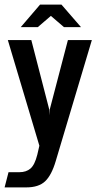

<svg xmlns="http://www.w3.org/2000/svg" viewBox="-36 -644 423 834"><path d="M-16 170 1 104H48Q78 104 96.5 88Q115 72 126 28L135 -11L-2 -470H100L178 -168L179 -143L180 -168L259 -470H363L206 56Q188 117 160 143.5Q132 170 78 170ZM54 -526 138 -624H231L316 -526H242L185 -575L128 -526Z"/></svg>

Font: Smooch Sans
Style: Bold
Weight: 700
Designer: Robert E. Leuschke
Foundry: Robert E. Leuschke
Version: Version 1.010